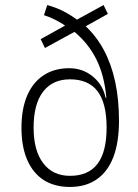

<svg xmlns="http://www.w3.org/2000/svg" viewBox="-20 -733 545 760"><path d="M257 7Q196 7 153.5 -20Q111 -47 88 -99.5Q65 -152 65 -227Q65 -302 87.5 -354.5Q110 -407 152.5 -435Q195 -463 254 -463Q307 -463 347 -430.5Q387 -398 398 -346H401Q393 -436 360.5 -500Q328 -564 271 -610L277 -608L158 -543L141 -578L247 -637L245 -627Q225 -641 202 -653Q179 -665 154 -673L167 -713Q203 -703 232 -688Q261 -673 289 -652L275 -650L390 -713L407 -678L314 -626L315 -633Q361 -591 391 -535Q421 -479 436 -409Q451 -339 451 -255Q451 -170 429 -112Q407 -54 363.5 -23.5Q320 7 257 7ZM257 -37Q330 -37 366 -84.5Q402 -132 402 -228Q402 -325 366 -372Q330 -419 257 -419Q188 -419 150.5 -370Q113 -321 113 -228Q113 -137 151 -87Q189 -37 257 -37Z"/></svg>

Font: Nunito Sans 7pt Condensed ExtraLight
Style: Regular
Weight: 250
Width: 3
Designer: Vernon Adams
Foundry: Vernon Adams
Version: Version 3.101;gftools[0.9.27]